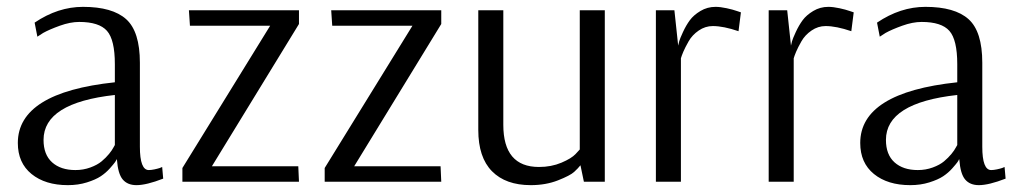

<svg xmlns="http://www.w3.org/2000/svg" viewBox="-20 -530 2974 560"><path d="M178 10Q112 10 72 -22.5Q32 -55 32 -113Q32 -260 315 -290V-343Q315 -414 292 -440Q269 -466 211 -466Q185 -466 154.5 -455Q124 -444 106 -434L89 -423L81 -464Q149 -510 222 -510Q308 -510 348 -474Q388 -438 388 -347V-102Q388 -34 414 -34Q421 -34 430.5 -36Q440 -38 446 -40L453 -43L456 -9Q407 10 378 10Q352 10 338 -6.5Q324 -23 321 -65H320Q319 -62 315.5 -57Q312 -52 300.5 -39Q289 -26 274 -16Q259 -6 233.5 2Q208 10 178 10ZM200 -34Q223 -34 243.5 -41.5Q264 -49 276.5 -59.5Q289 -70 298 -81Q307 -92 311 -100L315 -107V-253Q107 -230 107 -122Q107 -79 132 -56.5Q157 -34 200 -34Z M512 0V-40L768 -455H534L531 -500H852V-460L598 -45H850L852 0Z M927 0V-40L1183 -455H949L946 -500H1267V-460L1013 -45H1265L1267 0Z M1528 10Q1455 10 1415 -30.5Q1375 -71 1375 -151V-500H1448V-166Q1448 -43 1552 -43Q1588 -43 1617.5 -55.5Q1647 -68 1659 -81L1671 -94V-500H1744V0H1683L1673 -48Q1666 -39 1654.5 -28.5Q1643 -18 1607.5 -4Q1572 10 1528 10Z M1893 0V-500H1947L1958 -397Q1959 -402 1961 -409.5Q1963 -417 1972 -436.5Q1981 -456 1992 -471Q2003 -486 2023 -498Q2043 -510 2067 -510Q2081 -510 2099.5 -506Q2118 -502 2129 -498L2141 -494L2134 -439Q2090 -454 2059 -454Q2037 -454 2018 -441Q1999 -428 1988.5 -409.5Q1978 -391 1973 -379Q1968 -367 1966 -360V0Z M2222 0V-500H2276L2287 -397Q2288 -402 2290 -409.5Q2292 -417 2301 -436.5Q2310 -456 2321 -471Q2332 -486 2352 -498Q2372 -510 2396 -510Q2410 -510 2428.5 -506Q2447 -502 2458 -498L2470 -494L2463 -439Q2419 -454 2388 -454Q2366 -454 2347 -441Q2328 -428 2317.5 -409.5Q2307 -391 2302 -379Q2297 -367 2295 -360V0Z M2635 10Q2569 10 2529 -22.5Q2489 -55 2489 -113Q2489 -260 2772 -290V-343Q2772 -414 2749 -440Q2726 -466 2668 -466Q2642 -466 2611.5 -455Q2581 -444 2563 -434L2546 -423L2538 -464Q2606 -510 2679 -510Q2765 -510 2805 -474Q2845 -438 2845 -347V-102Q2845 -34 2871 -34Q2878 -34 2887.5 -36Q2897 -38 2903 -40L2910 -43L2913 -9Q2864 10 2835 10Q2809 10 2795 -6.5Q2781 -23 2778 -65H2777Q2776 -62 2772.5 -57Q2769 -52 2757.5 -39Q2746 -26 2731 -16Q2716 -6 2690.5 2Q2665 10 2635 10ZM2657 -34Q2680 -34 2700.5 -41.5Q2721 -49 2733.5 -59.5Q2746 -70 2755 -81Q2764 -92 2768 -100L2772 -107V-253Q2564 -230 2564 -122Q2564 -79 2589 -56.5Q2614 -34 2657 -34Z"/></svg>

Font: Arsenal
Style: Regular
Weight: 400
Designer: Andrij Shevchenko
Foundry: Stairsfor
Version: Version 2.001;PS 002.001;hotconv 1.0.88;makeotf.lib2.5.64775